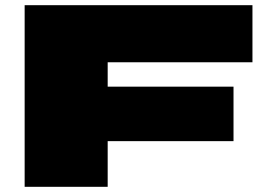

<svg xmlns="http://www.w3.org/2000/svg" viewBox="-20 -720 1018 740"><path d="M75 0V-700H953V-480H395V-386H880V-176H395V0Z"/></svg>

Font: Georama ExtraExtended Black
Style: Regular
Weight: 900
Width: 8
Designer: Jean-Baptiste Levee
Foundry: Production Type
Version: Version 1.000